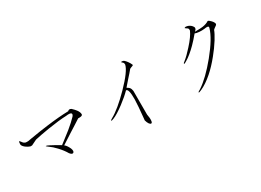

<svg xmlns="http://www.w3.org/2000/svg" viewBox="-27 -1483 3054 2250"><g transform="rotate(-30 1500.0 -357.5)"><path d="M199.2 -498H177.7Q160.2 -497.1 144.5 -509.8Q134.8 -517.6 122.1 -536.1Q110.4 -551.8 106.4 -549.8Q101.6 -547.9 99.6 -515.6Q97.7 -491.2 134.8 -461.9Q165 -439.5 191.4 -431.6H213.9L288.1 -467.8Q360.4 -484.4 478.5 -503.9Q638.7 -529.3 731.4 -532.2Q788.1 -540 801.8 -525.4Q813.5 -512.7 793 -487.3Q747.1 -438.5 670.9 -376Q627.9 -340.8 557.6 -288.1L519.5 -258.8Q494.1 -274.4 457 -295.9Q426.8 -312.5 394.5 -329.1Q361.3 -346.7 351.6 -345.7Q339.8 -345.7 382.8 -315.4Q412.1 -296.9 460 -246.1Q513.7 -188.5 543 -136.7Q570.3 -102.5 588.9 -115.2Q607.4 -128.9 591.8 -170.9Q583 -191.4 570.3 -210.9Q555.7 -233.4 540 -244.1L677.7 -333Q747.1 -377 773.4 -393.6Q820.3 -423.8 839.8 -436.5Q865.2 -435.5 878.9 -438.5Q900.4 -443.4 900.4 -458Q900.4 -486.3 876 -519.5Q860.4 -541 829.1 -570.3Q815.4 -580.1 802.7 -579.1Q790 -578.1 781.2 -567.4Q653.3 -564.5 482.4 -542Q387.7 -530.3 249 -506.8Z M1561.5 -71.3V-391.6Q1557.6 -421.9 1543.9 -438.5Q1536.1 -448.2 1520.5 -457L1509.8 -463.9L1582 -546.9Q1611.3 -580.1 1624 -593.8Q1645.5 -618.2 1656.2 -631.8Q1662.1 -637.7 1670.9 -640.6Q1675.8 -643.6 1685.5 -646.5Q1696.3 -649.4 1700.2 -651.4Q1707 -655.3 1707 -662.1Q1694.3 -691.4 1676.8 -714.8Q1661.1 -737.3 1641.6 -752.9Q1624 -759.8 1613.3 -758.8Q1601.6 -756.8 1611.3 -747.1Q1623 -740.2 1627.9 -730.5Q1632.8 -721.7 1632.8 -708Q1617.2 -628.9 1451.2 -459Q1291 -296.9 1184.6 -239.3Q1159.2 -225.6 1162.1 -219.7Q1165 -212.9 1195.3 -225.6Q1252.9 -248 1349.6 -320.3Q1437.5 -386.7 1489.3 -440.4Q1527.3 -442.4 1525.4 -296.9Q1523.4 -215.8 1506.8 -54.7L1503.9 -25.4Q1512.7 7.8 1527.3 28.3Q1542 46.9 1553.7 43.9Q1566.4 41 1568.4 13.7Q1572.3 -17.6 1561.5 -71.3Z M2489.3 -688.5V-672.9Q2460.9 -606.4 2373 -509.8Q2304.7 -433.6 2257.8 -396.5Q2230.5 -377.9 2234.4 -370.1Q2239.3 -363.3 2269.5 -383.8Q2335.9 -421.9 2420.9 -506.8Q2472.7 -559.6 2519.5 -616.2Q2539.1 -607.4 2575.2 -604.5Q2611.3 -601.6 2646.5 -605.5Q2689.5 -613.3 2700.2 -603.5Q2706.1 -598.6 2702.1 -586.9V-585.9Q2668 -463.9 2515.6 -277.3Q2369.1 -98.6 2248 -18.6Q2212.9 -1 2214.8 6.8Q2216.8 13.7 2252.9 -2.9Q2332 -38.1 2419.9 -115.2Q2495.1 -181.6 2568.4 -272.5Q2631.8 -349.6 2680.7 -427.7Q2724.6 -499 2738.3 -538.1Q2744.1 -544.9 2752 -550.8Q2756.8 -553.7 2765.6 -560.5Q2779.3 -569.3 2784.2 -574.2Q2792 -582 2792 -589.8Q2789.1 -612.3 2762.7 -639.6Q2738.3 -666 2724.6 -666Q2691.4 -643.6 2636.7 -635.7Q2605.5 -631.8 2551.8 -631.8L2534.2 -630.9V-631.8Q2546.9 -643.6 2550.8 -649.4Q2557.6 -660.2 2557.6 -673.8Q2546.9 -702.1 2519.5 -719.7Q2495.1 -735.4 2464.8 -736.3Q2449.2 -732.4 2450.2 -727.5Q2451.2 -724.6 2462.9 -717.8Q2474.6 -710 2480.5 -706.1Q2489.3 -697.3 2489.3 -688.5Z"/></g></svg>

Font: Batang
Style: Regular
Weight: 400
Version: Version 2.21